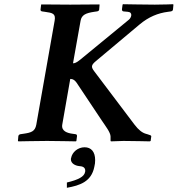

<svg xmlns="http://www.w3.org/2000/svg" viewBox="-20 -668 842 910"><path d="M381 30C349 30 322 53 317 81C316 83 316 85 316 87C316 107 337 117 354 119C370 120 384 124 384 141C384 143 384 145 383 148C379 169 352 184 297 197V222C359 211 413 193 427 123C430 112 431 101 431 91C431 51 412 30 381 30ZM590 -574 360 -385C343 -371 334 -368 326 -368L362 -570C367 -597 386 -606 426 -612L440 -614C445 -615 449 -617 450 -622L452 -646L450 -647C450 -647 348 -646 313 -646C274 -646 177 -647 177 -647L175 -646L172 -622C172 -617 175 -615 179 -614L193 -612C229 -606.9 245 -604 239 -570L152 -77C146 -45 128 -39.3 91 -34L77 -32C73 -31 68 -29 67 -23L65 0L67 2C67 2 164 0 203 0C239 0 340 2 340 2L342 0L345 -23C345 -29 343 -31 338 -32L324 -34C300 -37 270 -46 275 -77L313 -294C327 -294 335 -287 343 -276L462.3 -97C480.1 -70.4 504 -40 504 -21V0L506 2L565 0C604 0 690 2 690 2L694 0L697 -22C697 -26 691.5 -28.1 678 -32L671 -34C654.7 -38.7 637.2 -51.2 617 -78L426 -331C411.3 -350.5 411.8 -359.4 434 -378L641.5 -552C684.7 -588.2 729 -606 776 -612L790 -614C794 -615 800 -617 800 -624L802 -646L800 -648C800 -648 753 -646 714 -646C678 -646 563 -648 563 -648L561 -646L558 -624C558 -618 560 -615 565 -614L586 -612C611 -610 603 -584 590 -574Z"/></svg>

Font: Linux Libertine O
Style: Bold Italic
Weight: 700
Italic angle: -11.5°
Designer: Philipp H. Poll
Foundry: Philipp H. Poll
Version: Version 4.1.0